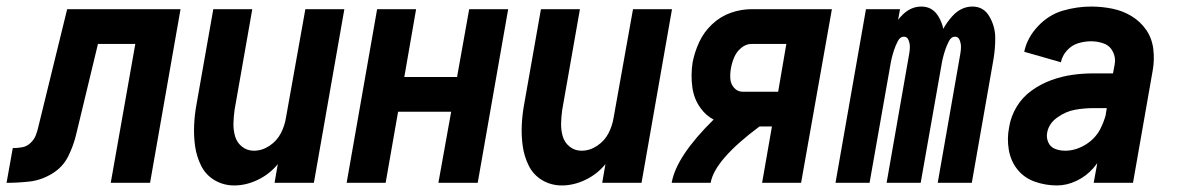

<svg xmlns="http://www.w3.org/2000/svg" viewBox="-72 -558 3592 586"><path d="M-52 0 -33 -106Q-19 -106 -4.5 -108.5Q10 -111 21.5 -122Q33 -133 38 -147Q43 -161 46 -175L133 -530H479L386 0H266L341 -424H227L161 -150Q153 -115 136.5 -81.5Q120 -48 87 -28Q54 -8 18.5 -4Q-17 0 -52 0Z M643 8Q610 8 583 -8Q556 -24 542 -52Q528 -80 523.5 -111.5Q519 -143 520.5 -176Q522 -209 528 -241L579 -530H698L644 -223Q641 -202 640.5 -181.5Q640 -161 645.5 -142Q651 -123 666.5 -110.5Q682 -98 703 -98Q728 -98 750.5 -113Q773 -128 785 -151Q797 -174 801 -200L860 -530H979L886 0H766L776 -58L775 -56Q750 -26 714.5 -9Q679 8 643 8Z M986 0 1079 -530H1198L1162 -323H1323L1360 -530H1479L1386 0H1266L1305 -217H1143L1105 0Z M1643 8Q1610 8 1583 -8Q1556 -24 1542 -52Q1528 -80 1523.5 -111.5Q1519 -143 1520.5 -176Q1522 -209 1528 -241L1579 -530H1698L1644 -223Q1641 -202 1640.5 -181.5Q1640 -161 1645.5 -142Q1651 -123 1666.5 -110.5Q1682 -98 1703 -98Q1728 -98 1750.5 -113Q1773 -128 1785 -151Q1797 -174 1801 -200L1860 -530H1979L1886 0H1766L1776 -58L1775 -56Q1750 -26 1714.5 -9Q1679 8 1643 8Z M1978 0Q1992 -81 2106 -193Q2083 -205 2067 -227Q2046 -255 2041 -292.5Q2036 -330 2042 -368Q2048 -399 2062 -429.5Q2076 -460 2101.5 -484Q2127 -508 2158.5 -519Q2190 -530 2222 -530H2467L2373 0H2254L2284 -172H2246Q2109 -70 2097 0ZM2303 -278 2328 -424H2222Q2205 -424 2190.5 -412Q2176 -400 2169 -383.5Q2162 -367 2159 -350.5Q2156 -334 2157 -318Q2158 -302 2168.5 -290Q2179 -278 2195 -278Z M2478 0 2571 -530H2675L2669 -497Q2673 -503 2678 -508Q2705 -538 2740 -538Q2774 -538 2792 -508Q2803 -490 2807 -470Q2818 -490 2834 -508Q2861 -538 2896 -538Q2930 -538 2947.5 -508Q2965 -478 2965.5 -444.5Q2966 -411 2960 -376L2894 0H2790L2859 -394Q2861 -405 2861 -415Q2861 -425 2857 -435.5Q2853 -446 2843 -446Q2831 -446 2824 -432Q2817 -418 2813 -406Q2809 -394 2806 -382Q2803 -370 2801 -357L2738 0H2634L2703 -394Q2705 -405 2705 -415Q2705 -425 2701 -435.5Q2697 -446 2687 -446Q2675 -446 2668 -432Q2661 -418 2657 -406Q2653 -394 2650 -382Q2647 -370 2645 -357L2582 0Z M3154 8Q3119 8 3086.5 -3.5Q3054 -15 3033.5 -40.5Q3013 -66 3007 -100.5Q3001 -135 3008 -170Q3013 -202 3030.5 -231.5Q3048 -261 3076.5 -281.5Q3105 -302 3137 -313.5Q3169 -325 3200.5 -329.5Q3232 -334 3265 -334H3325L3330 -361Q3334 -381 3325 -399.5Q3316 -418 3297.5 -425Q3279 -432 3258 -432Q3238 -432 3218.5 -426Q3199 -420 3184.5 -404Q3170 -388 3166 -368L3054 -400Q3063 -443 3096 -478Q3129 -513 3172 -525.5Q3215 -538 3258 -538Q3291 -538 3323 -531.5Q3355 -525 3382 -508.5Q3409 -492 3426.5 -466.5Q3444 -441 3448 -408Q3452 -375 3446 -342L3386 0H3266L3277 -60Q3271 -52 3265 -45Q3243 -20 3213.5 -6Q3184 8 3154 8ZM3179 -98Q3210 -98 3239.5 -115.5Q3269 -133 3285 -162Q3297 -185 3303 -208V-210L3306 -228H3265Q3237 -228 3209 -223Q3181 -218 3155 -199.5Q3129 -181 3124 -153Q3121 -138 3127.5 -123.5Q3134 -109 3148.5 -103.5Q3163 -98 3179 -98Z"/></svg>

Font: Iosevka SS08
Style: Bold Italic
Weight: 700
Italic angle: -10°
Monospace: yes
Designer: Belleve Invis
Foundry: Belleve Invis
Version: 2.1.0; ttfautohint (v1.8.2)